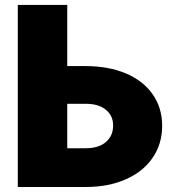

<svg xmlns="http://www.w3.org/2000/svg" viewBox="-20 -747 733 767"><path d="M248.6 -483H322.4Q413.4 -483 482.8 -453.7Q552.2 -424.4 590 -370.2Q627.8 -316.1 627.8 -244.3Q627.8 -172.6 590 -117Q552.2 -61.4 482.6 -30.7Q413 0 322.4 0H51.1V-727.3H248.6ZM248.6 -332.4V-154.8H322.4Q374.6 -154.8 403.4 -180Q432.2 -205.3 431.8 -245.7Q432.2 -284.1 403.4 -308.2Q374.6 -332.4 322.4 -332.4Z"/></svg>

Font: Karasuma Gothic
Style: Black
Weight: 900
Designer: Rasmus Andersson / Ryoko Nishizuka
Foundry: Genbu
Version: Version 1.00